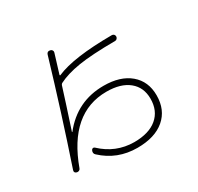

<svg xmlns="http://www.w3.org/2000/svg" viewBox="-180 -1023 1361 1317"><g transform="rotate(-30 500.0 -365.0)"><path d="M106.4 12.7Q84 6.8 90.8 -13.7Q216.8 -386.7 335.9 -787.1Q342.8 -809.6 366.2 -803.7Q376 -801.8 380.9 -793.5Q385.7 -785.2 382.8 -776.4Q357.4 -692.4 336.9 -627Q335.9 -625 337.4 -622.6Q338.9 -620.1 340.8 -621.1Q478.5 -681.6 783.2 -682.6Q793 -682.6 799.3 -676.3Q805.7 -669.9 805.7 -660.2Q805.7 -651.4 799.3 -644Q793 -636.7 784.2 -636.7Q595.7 -635.7 493.7 -619.1Q391.6 -602.5 325.2 -568.4Q318.4 -564.5 315.4 -555.7Q283.2 -452.1 214.8 -244.1Q214.8 -244.1 214.8 -243.2Q216.8 -242.2 217.8 -243.2Q349.6 -410.2 560.5 -410.2Q692.4 -410.2 768.1 -346.2Q843.8 -282.2 843.8 -171.9Q843.8 -56.6 766.6 9.3Q689.5 75.2 550.8 75.2Q391.6 75.2 278.3 -30.3Q261.7 -44.9 272.5 -67.4Q276.4 -75.2 284.2 -76.7Q292 -78.1 297.9 -72.3Q405.3 29.3 550.8 30.3Q668 30.3 731.9 -23.4Q795.9 -77.1 795.9 -172.9Q795.9 -262.7 732.9 -314Q669.9 -365.2 557.6 -365.2Q266.6 -365.2 134.8 -2Q131.8 6.8 123.5 10.7Q115.2 14.6 106.4 12.7Z"/></g></svg>

Font: Rounded Mgen+ 1mn light
Style: Regular
Weight: 200
Designer: [Source Han Sans]
Ryoko NISHIZUKA  (kana & ideographs); Paul D. Hunt (Latin, Greek & Cyrillic); Wenlong ZHANG  (bopomofo
Version: Version 1.059.20150602